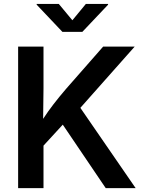

<svg xmlns="http://www.w3.org/2000/svg" viewBox="-20 -967 743 987"><path d="M73.2 0V-727.5H203.6V-511.7L201.7 -356Q227.1 -395 255.4 -431.6Q283.7 -468.3 319.3 -509.8L510.3 -727.5H672.4L393.1 -412.6L677.2 0H523.4L302.7 -326.2L203.6 -218.3V0ZM282.2 -946.8 352.1 -862.8 421.4 -946.8H535.6V-942.9L403.3 -803.2H300.8L168.5 -942.9V-946.8Z"/></svg>

Font: Inter-SemiBold
Style: Regular
Weight: 600
Designer: Rasmus Andersson
Foundry: rsms
Version: Version 4.000;git-a52131595